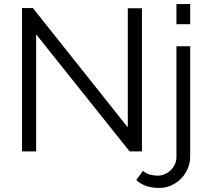

<svg xmlns="http://www.w3.org/2000/svg" viewBox="-20 -750 1037 951"><path d="M769 181Q736 181 707 172Q678 163 655 142L688 96Q704 110 723 115Q742 120 761 120Q779 120 795.5 113Q812 106 825 93.5Q838 81 846 64Q854 47 854 27V-521H922V23Q922 58 909 87Q896 116 874.5 137Q853 158 825.5 169.5Q798 181 769 181ZM854 -630V-730H922V-630ZM159 -580V0H89V-710H143L613 -119V-709H683V0H622Z"/></svg>

Font: IngvarSans
Style: Regular
Weight: 400
Version: Version 1.000